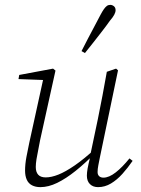

<svg xmlns="http://www.w3.org/2000/svg" viewBox="-20 -756 579 789"><path d="M146 13Q126 13 111.5 5.5Q97 -2 90 -17.5Q83 -33 83 -55Q83 -81 88.5 -110.5Q94 -140 100 -168L159 -437L165 -427L56 -431L59 -448L198 -474L208 -466L145 -181Q142 -163 137.5 -142Q133 -121 130 -102Q127 -83 127 -70Q127 -49 137 -38Q147 -27 168 -27Q191 -27 220 -38.5Q249 -50 287.5 -76.5Q326 -103 375 -148L380 -131H375Q331 -86 291 -54Q251 -22 215 -4.5Q179 13 146 13ZM383 13Q362 13 349.5 0.5Q337 -12 337 -34Q337 -47 340 -63.5Q343 -80 351 -113L350 -114L382 -266Q392 -315 401 -362.5Q410 -410 419 -461L457 -474L465 -467L390 -107Q387 -92 384 -76.5Q381 -61 381 -49Q381 -38 387.5 -32Q394 -26 405 -26Q428 -26 455.5 -47.5Q483 -69 512 -105L525 -95Q505 -66 483 -41.5Q461 -17 436 -2Q411 13 383 13ZM315 -546Q328 -571 341.5 -597.5Q355 -624 369 -649.5Q383 -675 394 -697Q401 -710 407 -718.5Q413 -727 419 -731.5Q425 -736 433 -736Q441 -736 448 -730.5Q455 -725 455 -714Q455 -706 449.5 -695.5Q444 -685 431 -670Q417 -650 399.5 -627.5Q382 -605 364 -582Q346 -559 329 -538Z"/></svg>

Font: Source Serif 4 36pt Light
Style: Italic
Weight: 300
Italic angle: -12°
Designer: Frank Grießhammer
Foundry: Adobe Systems Incorporated
Version: Version 4.004;hotconv 1.0.116;makeotfexe 2.5.65601